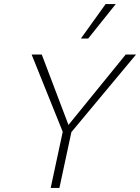

<svg xmlns="http://www.w3.org/2000/svg" viewBox="-20 -927 691 947"><path d="M321 -262 300 -289 600 -658H651ZM230 0 292 -289H335L273 0ZM295 -263 136 -658H186L326 -289ZM379 -737 501 -907H551L415 -737Z"/></svg>

Font: Ysabeau Infant ExtraLight
Style: Italic
Weight: 250
Italic angle: -12°
Designer: Christian Thalmann (Catharsis Fonts)
Version: Version 2.001;gftools[0.9.30]; featfreeze: ss01,ss02,lnum